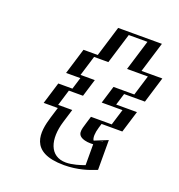

<svg xmlns="http://www.w3.org/2000/svg" viewBox="-130 -812 871 936"><g transform="rotate(20 305.5 -344.5)"><path d="M300.9 -546 349.2 -704H526.2L477.9 -546H585.9L544.7 -411H436.7L417.9 -349.6H525.7L491 -236.4H383.3L376.7 -215C362.1 -167 367 -144 395 -144C418 -144 443.9 -160 443.9 -160L444.2 -17C444.2 -17 377.4 15 304.4 15C163.4 15 161.5 -90 189.3 -181L206.3 -236.4H133L167.6 -349.6H240.9L259.7 -411H185.7L226.9 -546ZM311.3 -531H237.3L205.2 -426H279.2L251.3 -334.6H178L152.6 -251.4H225.8L204.3 -181C177.4 -92.9 179.4 0 309 0C358.8 0 405.1 -15.5 428.5 -24.8L428.3 -137.6C419.7 -134.1 404.4 -129 390.4 -129C349 -129 347 -166.8 361.7 -215L372.8 -251.4H480.6L506.1 -334.6H398.3L426.2 -426H534.2L566.3 -531H458.3L506.6 -689H359.6ZM311.3 -531 359.6 -689H506.6L458.3 -531H566.3L534.2 -426H426.2L398.3 -334.6H506.1L480.6 -251.4H372.8L361.7 -215C347 -166.8 349 -129 390.4 -129C404.4 -129 419.7 -134.1 428.3 -137.6L428.5 -24.8C405.1 -15.5 358.8 0 309 0C179.4 0 177.4 -92.9 204.3 -181L225.8 -251.4H152.6L178 -334.6H251.3L279.2 -426H205.2L237.3 -531ZM300.9 -546H226.9L185.7 -411H259.7L240.9 -349.6H167.6L133 -236.4H206.3L189.3 -181C161.5 -90.1 163.6 15 304.4 15C357.3 15 405.8 -1.4 430.5 -11.1L444.2 -16.6L443.9 -158.4L426.1 -151.2C418.9 -148.3 405.4 -144 395 -144C367.3 -144 362.1 -167.1 376.7 -215L383.3 -236.4H491L525.7 -349.6H417.9L436.7 -411H544.7L585.9 -546H477.9L526.2 -704H349.2ZM336.3 -531 384.6 -689H481.6L433.3 -531H541.3L509.2 -426H401.2L373.3 -334.6H481.1L455.6 -251.4H347.8L336.7 -215C324.6 -175.3 312.8 -145.2 359.4 -132.7C367.9 -130.4 379.1 -129 390.4 -129C394.9 -129 403.3 -129.5 403.7 -129.5L403.9 -21.2C382 -12.4 340.5 0 309 0C222.9 0 199.5 -83.3 229.3 -181L250.8 -251.4H177.6L203 -334.6H276.3L304.2 -426H230.2L262.3 -531ZM275.9 -546H201.9L160.7 -411H234.7L215.9 -349.6H142.6L108 -236.4H181.3L164.3 -181C139.5 -99.6 120.3 15 304.4 15C376.1 15 431.4 -5.4 456.3 -15.2L468.8 -20.1L468.5 -174.7L400.1 -147C399.8 -146.9 399.6 -146.8 399.6 -146.8C391.5 -157.8 392.3 -184.1 401.7 -215L408.3 -236.4H516L550.7 -349.6H442.9L461.7 -411H569.7L610.9 -546H502.9L551.2 -704H324.2Z"/></g></svg>

Font: Hussar Outliner
Style: Obl
Weight: 700
Foundry: Cannot Into Space Fonts
Version: Version 0.92